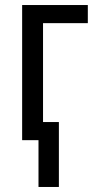

<svg xmlns="http://www.w3.org/2000/svg" viewBox="-20 -557 382 763"><path d="M329 -537V-465H151V-72H214V186H133V0H68V-537Z"/></svg>

Font: Avrile Sans Condensed
Style: Regular
Weight: 400
Width: 3
Designer: Monotype Design Team
Foundry: Monotype Imaging Inc.
Version: Version 2.001;September 10, 2019;FontCreator 11.5.0.2425 64-